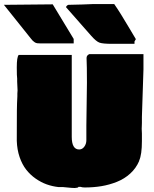

<svg xmlns="http://www.w3.org/2000/svg" viewBox="-45 -951 773 962"><path d="M324.2 -733.4H159.2Q148.4 -733.4 141.1 -734.4Q133.8 -735.4 127.4 -740.2Q121.1 -745.1 118.4 -747.6Q115.7 -750 107.7 -760.3Q99.6 -770.5 95.7 -775.4L-25.4 -926.8L219.2 -929.2L324.2 -755.9ZM286.1 -914.6Q286.1 -917 287.8 -919.7Q289.6 -922.4 292.2 -924.3Q294.9 -926.3 297.9 -926.8Q322.3 -926.8 366.7 -928.5Q411.1 -930.2 422.9 -930.7H527.3Q544.9 -905.3 562 -877.7Q579.1 -850.1 603 -809.8Q627 -769.5 635.7 -754.9Q634.3 -752.9 632.3 -749Q630.4 -745.1 628.9 -743.2V-731.4H515.6Q470.2 -731.4 453.6 -737.3Q437 -743.2 412.1 -771.5ZM41 -557.6Q39.1 -567.4 39.1 -613.3Q39.1 -666 48.8 -675.8H314.5V-265.6Q314.5 -202.1 351.6 -202.1Q367.2 -202.1 377.4 -216.1Q387.7 -230 387.7 -249V-321.3Q390.6 -535.2 390.6 -537.1Q390.6 -622.1 388.7 -660.2Q388.7 -673.8 402.3 -679.7H673.8V-603.5Q667.5 -418.5 666 -365.2V-335Q666 -329.1 665.5 -319.3Q665 -309.6 665 -305.7Q665 -289.1 666 -282.2V-244.1Q666 -176.3 652.3 -146.5V-144.5Q636.7 -107.9 607.4 -81.3Q578.1 -54.7 540.5 -39.8Q502.9 -24.9 463.4 -18.3Q423.8 -11.7 379.9 -11.7Q366.2 -11.7 359.4 -14.6H347.7Q347.7 -9.8 333 -9.8V-8.8Q322.3 -8.3 270.5 -13.7H248Q217.3 -17.1 188.7 -27.3Q160.2 -37.6 133.3 -56.4Q106.4 -75.2 86.2 -101.1Q65.9 -127 53.2 -164.1Q40.5 -201.2 39.1 -245.1Q39.6 -270.5 39.3 -315.4Q39.1 -360.4 39.6 -397.2Q40 -434.1 42 -468.8V-482.4Q42 -484.9 42.5 -490.2Q43 -495.6 43 -498Q43 -505.4 42 -520Q41 -534.7 41 -542V-558.6Z"/></svg>

Font: Bowlby One SC
Style: Regular
Weight: 400
Width: 1
Version: Version 1.2